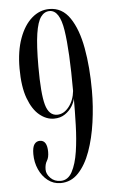

<svg xmlns="http://www.w3.org/2000/svg" viewBox="-52 -747 472 796"><g transform="rotate(-5 183.5 -349.5)"><path d="M184 -711Q237 -711 269.2 -663.5Q301.5 -616 316 -536Q330.5 -456 330.5 -359Q330.5 -293 321.2 -227.2Q312 -161.5 292.5 -107.2Q273 -53 242.2 -20.5Q211.5 12 168 12Q138.5 12 115.2 -6Q92 -24 78.8 -53.5Q65.5 -83 65.5 -117.5Q65.5 -146 74 -158Q82.5 -170 97 -170Q127.5 -170 127.5 -121Q127.5 -98 119 -84.5Q110.5 -71 110.5 -49Q110.5 -30.5 126.8 -13.8Q143 3 169 3Q199.5 3 216.8 -29Q234 -61 241.8 -112Q249.5 -163 251.2 -221.8Q253 -280.5 253 -333.5Q251 -319 240.2 -301Q229.5 -283 210.2 -269.8Q191 -256.5 164 -256.5Q132.5 -256.5 104 -279.8Q75.5 -303 57.5 -351.5Q39.5 -400 39.5 -476.5Q39.5 -548.5 58.8 -601.2Q78 -654 110.8 -682.5Q143.5 -711 184 -711ZM184 -702.5Q162.5 -702.5 147.8 -682.5Q133 -662.5 125.5 -613.5Q118 -564.5 118 -477Q118 -364 131 -317.8Q144 -271.5 178.5 -271.5Q206 -271.5 227.2 -298.2Q248.5 -325 252.5 -364Q252.5 -531.5 239.2 -617Q226 -702.5 184 -702.5Z"/></g></svg>

Font: Imbue 100pt
Style: Regular
Weight: 400
Designer: Tyler Finck
Foundry: Etcetera Type Company
Version: Version 1.102; ttfautohint (v1.8.3)